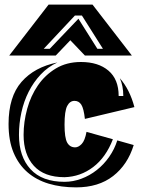

<svg xmlns="http://www.w3.org/2000/svg" viewBox="-20 -799 611 830"><path d="M513 -384Q513 -428 498 -461Q541 -412 561 -336L347 -285Q342 -330 331.5 -346.5Q321 -363 302 -363Q282 -363 270.5 -341Q259 -319 259 -260Q259 -203 270.5 -182.5Q282 -162 305 -162Q319 -162 333 -176.5Q347 -191 354 -229L468 -197Q438 -119 383 -77Q328 -35 259 -33Q171 -33 126.5 -82Q82 -131 82 -216Q82 -272 97.5 -328.5Q113 -385 144 -430Q175 -475 221.5 -503Q268 -531 330 -531Q405 -531 449 -493.5Q493 -456 493 -384ZM558 -172Q532 -87 469 -38Q406 11 309 11Q244 11 190.5 -5Q137 -21 98.5 -54.5Q60 -88 38.5 -139.5Q17 -191 17 -263Q17 -381 73 -445Q129 -509 228 -529Q187 -510 156 -477Q125 -444 104 -402.5Q83 -361 72.5 -313Q62 -265 62 -216Q62 -122 112 -67.5Q162 -13 259 -13Q296 -13 332 -26.5Q368 -40 398.5 -64Q429 -88 452 -121Q475 -154 487 -192ZM347 -559 284 -625 221 -559H20L190 -779H380L550 -559ZM334 -732H304L169 -588H195L319 -718L401 -588H425Z"/></svg>

Font: J.M. Nexus Grotesque
Style: Regular
Weight: 900
Designer: deFharo
Foundry: deFharo
Version: Version 3.003